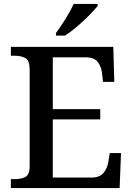

<svg xmlns="http://www.w3.org/2000/svg" viewBox="-20 -951 671 971"><path d="M35 0V-45H56Q86 -45 108 -56Q130 -67 130 -110V-599Q130 -645 108.5 -657Q87 -669 56 -669H35V-714H553L558 -537H501L496 -581Q492 -615 474 -638Q456 -661 415 -661H247V-399H487V-347H247V-53H442Q484 -53 503.5 -76.5Q523 -100 528 -133L535 -177H592L585 0ZM263 -784Q285 -813 311 -855Q337 -897 353 -931H474V-921Q461 -904 432.5 -875Q404 -846 370.5 -817.5Q337 -789 309 -771H263Z"/></svg>

Font: Noto Serif Hentaigana Medium
Style: Regular
Weight: 500
Designer: Kazuhiro Yamada
Foundry: nipponia
Version: Version 1.000; ttfautohint (v1.8.4.7-5d5b)